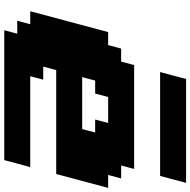

<svg xmlns="http://www.w3.org/2000/svg" viewBox="-16 -900 915 924"><g transform="rotate(90 442.0 -437.5)"><path d="M125 0H750Q755.4 -21 766.6 -62.5Q777.8 -104 783.7 -125H346.2L362.8 -187.5H300.3L316.9 -250H816.9Q828.1 -292 850.3 -375.2Q872.6 -458.5 883.8 -500H821.3L838.4 -562.5H775.9L792.5 -625H292.5L275.9 -562.5H213.4L196.3 -500H133.8Q117.2 -437.5 83.7 -312.5Q50.3 -187.5 33.7 -125H96.2L79.1 -62.5H141.6ZM600.6 -375H350.6L367.2 -437.5H429.7L446.3 -500H571.3L554.7 -437.5H617.2ZM326.2 -750H826.2Q831.5 -770.5 842.8 -812.5Q854 -854.5 859.4 -875H359.4Q354 -854 343 -812.5Q332 -771 326.2 -750Z"/></g></svg>

Font: Faithful 32x
Style: BoldOblique
Weight: 400
Foundry: Faithful Resource Pack
Version: Version 1.0; January 27, 2023